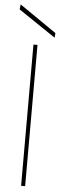

<svg xmlns="http://www.w3.org/2000/svg" viewBox="-67 -920 306 948"><g transform="rotate(5 86.0 -446.0)"><path d="M76 0V-700H96V0ZM177 -743 -7 -867 -4 -892 179 -766Z"/></g></svg>

Font: DM Sans 16pt Thin
Style: Regular
Weight: 250
Version: Version 4.004;gftools[0.9.30]